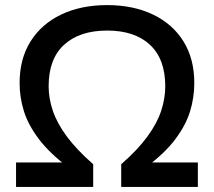

<svg xmlns="http://www.w3.org/2000/svg" viewBox="-20 -734 842 754"><path d="M43 0V-96H248V-77Q174 -133 132.5 -188Q91 -243 74 -297Q57 -351 57 -408Q57 -503 100 -571.5Q143 -640 220.5 -677Q298 -714 401 -714Q503 -714 580.5 -677Q658 -640 700.5 -571.5Q743 -503 743 -408Q743 -351 726.5 -297Q710 -243 669 -188Q628 -133 553 -77V-96H757V0H456V-89Q521 -146 559 -198Q597 -250 613 -299Q629 -348 629 -395Q629 -502 569 -558Q509 -614 401 -614Q293 -614 232 -558.5Q171 -503 171 -395Q171 -348 187.5 -299Q204 -250 242.5 -198Q281 -146 346 -89V0Z"/></svg>

Font: Nunito Sans 6pt SemiBold
Style: Regular
Weight: 600
Version: Version 3.101;gftools[0.9.27]